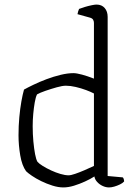

<svg xmlns="http://www.w3.org/2000/svg" viewBox="-20 -820 593 840"><path d="M257 0Q235 0 209.5 -8Q184 -16 160.5 -27.5Q137 -39 119.5 -51Q102 -63 94 -71Q76 -96 68.5 -140.5Q61 -185 61 -228Q61 -269 64.5 -307Q68 -345 73.5 -376Q79 -407 85 -428Q101 -437 127 -449.5Q153 -462 183.5 -473.5Q214 -485 245 -492.5Q276 -500 301 -500Q315 -500 339 -493.5Q363 -487 391 -476V-720Q391 -727 387.5 -733.5Q384 -740 373 -743L319 -758Q320 -764 322 -770.5Q324 -777 326 -781Q336 -785 351 -789.5Q366 -794 380.5 -797Q395 -800 402 -800Q425 -800 438 -785Q451 -770 451 -746V-50L517 -44Q519 -43 521 -37.5Q523 -32 523 -26Q517 -19 504.5 -13Q492 -7 479.5 -3.5Q467 0 457 0Q443 0 429 -6.5Q415 -13 405 -24Q395 -35 393 -48Q376 -37 352 -26Q328 -15 303.5 -7.5Q279 0 257 0ZM280 -53Q290 -53 309 -59.5Q328 -66 350 -75.5Q372 -85 391 -94V-411Q378 -418 356.5 -426Q335 -434 311.5 -439.5Q288 -445 268 -445Q253 -445 228 -438Q203 -431 178.5 -422.5Q154 -414 142 -407Q136 -395 132 -372Q128 -349 125.5 -322Q123 -295 123 -268Q123 -233 126 -201Q129 -169 133.5 -145.5Q138 -122 144 -112Q151 -104 167 -94Q183 -84 203.5 -74.5Q224 -65 244.5 -59Q265 -53 280 -53Z"/></svg>

Font: Texturina Medium 12pt Thin
Style: Regular
Weight: 250
Version: Version 1.002